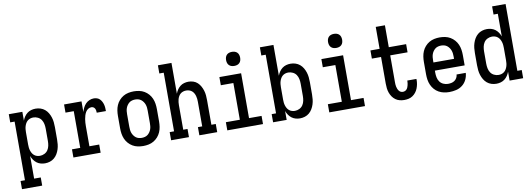

<svg xmlns="http://www.w3.org/2000/svg" viewBox="-68 -1189 5136 1854"><g transform="rotate(-10 2500.0 -262.0)"><path d="M24 215V135H67V-440H24V-520H157V-433Q164 -453 176.5 -471.5Q189 -490 206 -503Q223 -516 244 -522Q265 -528 287 -528Q312 -528 335.5 -520.5Q359 -513 377.5 -497.5Q396 -482 408.5 -461Q421 -440 428.5 -416.5Q436 -393 438.5 -368.5Q441 -344 441 -320V-200Q441 -176 438.5 -151.5Q436 -127 428.5 -103.5Q421 -80 408.5 -59Q396 -38 377.5 -22.5Q359 -7 335.5 0.5Q312 8 287 8Q265 8 244 2Q223 -4 206 -17Q189 -30 176.5 -48.5Q164 -67 157 -87V135H222V215ZM251 -72Q274 -72 295.5 -82.5Q317 -93 329.5 -112Q342 -131 346.5 -154Q351 -177 351 -200V-320Q351 -343 346.5 -366Q342 -389 329.5 -408Q317 -427 295.5 -437.5Q274 -448 251 -448Q236 -448 221.5 -443.5Q207 -439 195.5 -429.5Q184 -420 176.5 -407Q169 -394 164.5 -379.5Q160 -365 158.5 -350Q157 -335 157 -320V-200Q157 -185 158.5 -170Q160 -155 164.5 -140.5Q169 -126 176.5 -113Q184 -100 195.5 -90.5Q207 -81 221.5 -76.5Q236 -72 251 -72Z M566 0V-80H647V-440H566V-520H737V-416Q743 -437 753 -457.5Q763 -478 778.5 -494Q794 -510 815 -519Q836 -528 858 -528Q874 -528 889.5 -523Q905 -518 916.5 -506.5Q928 -495 935.5 -480.5Q943 -466 947 -450.5Q951 -435 952 -419Q953 -403 953 -387H863Q863 -397 861.5 -407.5Q860 -418 855 -427.5Q850 -437 841 -442.5Q832 -448 821 -448Q803 -448 788 -438Q773 -428 764 -412.5Q755 -397 750 -380Q745 -363 742 -346Q739 -329 738 -311Q737 -293 737 -276V-80H833V0Z M1250 8Q1223 8 1196.5 2.5Q1170 -3 1147 -16.5Q1124 -30 1106 -50.5Q1088 -71 1077.5 -95.5Q1067 -120 1063 -146.5Q1059 -173 1059 -200V-320Q1059 -347 1063 -373.5Q1067 -400 1077.5 -424.5Q1088 -449 1106 -469.5Q1124 -490 1147 -503.5Q1170 -517 1196.5 -522.5Q1223 -528 1250 -528Q1277 -528 1303.5 -522.5Q1330 -517 1353 -503.5Q1376 -490 1394 -469.5Q1412 -449 1422.5 -424.5Q1433 -400 1437 -373.5Q1441 -347 1441 -320V-200Q1441 -173 1437 -146.5Q1433 -120 1422.5 -95.5Q1412 -71 1394 -50.5Q1376 -30 1353 -16.5Q1330 -3 1303.5 2.5Q1277 8 1250 8ZM1250 -72Q1265 -72 1280.5 -76Q1296 -80 1308 -89.5Q1320 -99 1329 -112Q1338 -125 1343 -139.5Q1348 -154 1349.5 -169.5Q1351 -185 1351 -200V-320Q1351 -335 1349.5 -350.5Q1348 -366 1343 -380.5Q1338 -395 1329 -408Q1320 -421 1308 -430.5Q1296 -440 1280.5 -444Q1265 -448 1250 -448Q1235 -448 1219.5 -444Q1204 -440 1192 -430.5Q1180 -421 1171 -408Q1162 -395 1157 -380.5Q1152 -366 1150.5 -350.5Q1149 -335 1149 -320V-200Q1149 -185 1150.5 -169.5Q1152 -154 1157 -139.5Q1162 -125 1171 -112Q1180 -99 1192 -89.5Q1204 -80 1219.5 -76Q1235 -72 1250 -72Z M1524 0V-80H1567V-655H1524V-735H1657V-433Q1664 -453 1676 -471Q1688 -489 1705 -502.5Q1722 -516 1743.5 -522Q1765 -528 1786 -528Q1810 -528 1833.5 -520.5Q1857 -513 1874.5 -496.5Q1892 -480 1903.5 -459Q1915 -438 1922 -415Q1929 -392 1931 -368Q1933 -344 1933 -320V-80H1976V0H1801V-80H1843V-320Q1843 -335 1841.5 -350Q1840 -365 1836 -379Q1832 -393 1824.5 -406.5Q1817 -420 1805.5 -429.5Q1794 -439 1779.5 -443.5Q1765 -448 1750 -448Q1735 -448 1720.5 -443.5Q1706 -439 1694.5 -429.5Q1683 -420 1675.5 -406.5Q1668 -393 1664 -379Q1660 -365 1658.5 -350Q1657 -335 1657 -320V-80H1699V0Z M2075 0V-80H2212V-440H2089V-520H2302V-80H2425V0ZM2250 -601Q2236 -601 2222.5 -605Q2209 -609 2199 -619Q2189 -629 2185 -642.5Q2181 -656 2181 -670Q2181 -684 2185 -697.5Q2189 -711 2199 -721Q2209 -731 2222.5 -735Q2236 -739 2250 -739Q2264 -739 2277.5 -735Q2291 -731 2301 -721Q2311 -711 2315 -697.5Q2319 -684 2319 -670Q2319 -656 2315 -642.5Q2311 -629 2301 -619Q2291 -609 2277.5 -605Q2264 -601 2250 -601Z M2787 8Q2765 8 2744 2Q2723 -4 2706 -17Q2689 -30 2676.5 -48.5Q2664 -67 2657 -87V0H2524V-80H2567V-655H2524V-735H2657V-433Q2664 -453 2676.5 -471.5Q2689 -490 2706 -503Q2723 -516 2744 -522Q2765 -528 2787 -528Q2812 -528 2835.5 -520.5Q2859 -513 2877.5 -497.5Q2896 -482 2908.5 -461Q2921 -440 2928.5 -416.5Q2936 -393 2938.5 -368.5Q2941 -344 2941 -320V-200Q2941 -176 2938.5 -151.5Q2936 -127 2928.5 -103.5Q2921 -80 2908.5 -59Q2896 -38 2877.5 -22.5Q2859 -7 2835.5 0.5Q2812 8 2787 8ZM2751 -72Q2774 -72 2795.5 -82.5Q2817 -93 2829.5 -112Q2842 -131 2846.5 -154Q2851 -177 2851 -200V-320Q2851 -343 2846.5 -366Q2842 -389 2829.5 -408Q2817 -427 2795.5 -437.5Q2774 -448 2751 -448Q2736 -448 2721.5 -443.5Q2707 -439 2695.5 -429.5Q2684 -420 2676.5 -407Q2669 -394 2664.5 -379.5Q2660 -365 2658.5 -350Q2657 -335 2657 -320V-200Q2657 -185 2658.5 -170Q2660 -155 2664.5 -140.5Q2669 -126 2676.5 -113Q2684 -100 2695.5 -90.5Q2707 -81 2721.5 -76.5Q2736 -72 2751 -72Z M3075 0V-80H3212V-440H3089V-520H3302V-80H3425V0ZM3250 -601Q3236 -601 3222.5 -605Q3209 -609 3199 -619Q3189 -629 3185 -642.5Q3181 -656 3181 -670Q3181 -684 3185 -697.5Q3189 -711 3199 -721Q3209 -731 3222.5 -735Q3236 -739 3250 -739Q3264 -739 3277.5 -735Q3291 -731 3301 -721Q3311 -711 3315 -697.5Q3319 -684 3319 -670Q3319 -656 3315 -642.5Q3311 -629 3301 -619Q3291 -609 3277.5 -605Q3264 -601 3250 -601Z M3810 8Q3787 8 3765 2.5Q3743 -3 3724.5 -16.5Q3706 -30 3693 -49Q3680 -68 3672.5 -89.5Q3665 -111 3662.5 -133.5Q3660 -156 3660 -178V-440H3570V-520H3660V-735H3750V-520H3920V-440H3750V-178Q3750 -167 3750.5 -155.5Q3751 -144 3753.5 -133Q3756 -122 3760 -111.5Q3764 -101 3771 -91.5Q3778 -82 3788 -77Q3798 -72 3810 -72Q3820 -72 3830 -76Q3840 -80 3847 -88Q3854 -96 3858 -105.5Q3862 -115 3864.5 -125.5Q3867 -136 3868.5 -146Q3870 -156 3870 -167V-172H3959Q3959 -170 3959.5 -167.5Q3960 -165 3960 -162Q3960 -141 3956 -120Q3952 -99 3944 -79Q3936 -59 3922.5 -42Q3909 -25 3891 -13Q3873 -1 3852 3.5Q3831 8 3810 8Z M4252 8Q4225 8 4198.5 2.5Q4172 -3 4148.5 -16Q4125 -29 4107 -49.5Q4089 -70 4078 -95Q4067 -120 4063 -146.5Q4059 -173 4059 -200V-320Q4059 -347 4063 -373.5Q4067 -400 4077.5 -424.5Q4088 -449 4106 -469.5Q4124 -490 4147 -503.5Q4170 -517 4196.5 -522.5Q4223 -528 4250 -528Q4277 -528 4303.5 -522.5Q4330 -517 4353 -503.5Q4376 -490 4394 -469.5Q4412 -449 4422.5 -424.5Q4433 -400 4437 -373.5Q4441 -347 4441 -320V-220H4149V-200Q4149 -177 4153.5 -153.5Q4158 -130 4171.5 -111Q4185 -92 4207 -82Q4229 -72 4252 -72Q4269 -72 4286 -75.5Q4303 -79 4317 -89Q4331 -99 4339.5 -114.5Q4348 -130 4349 -147H4439Q4437 -113 4422 -81.5Q4407 -50 4380 -29Q4353 -8 4319.5 0Q4286 8 4252 8ZM4149 -300H4351V-320Q4351 -335 4349.5 -350.5Q4348 -366 4343 -380.5Q4338 -395 4329 -408Q4320 -421 4308 -430.5Q4296 -440 4280.5 -444Q4265 -448 4250 -448Q4235 -448 4219.5 -444Q4204 -440 4192 -430.5Q4180 -421 4171 -408Q4162 -395 4157 -380.5Q4152 -366 4150.5 -350.5Q4149 -335 4149 -320Z M4713 8Q4688 8 4664.5 0.5Q4641 -7 4622.5 -22.5Q4604 -38 4591.5 -59Q4579 -80 4571.5 -103.5Q4564 -127 4561.5 -151.5Q4559 -176 4559 -200V-320Q4559 -344 4561.5 -368.5Q4564 -393 4571.5 -416.5Q4579 -440 4591.5 -461Q4604 -482 4622.5 -497.5Q4641 -513 4664.5 -520.5Q4688 -528 4713 -528Q4735 -528 4756 -522Q4777 -516 4794 -503Q4811 -490 4823.5 -471.5Q4836 -453 4843 -433V-655H4801V-735H4933V-80H4976V0H4843V-87Q4836 -67 4823.5 -48.5Q4811 -30 4794 -17Q4777 -4 4756 2Q4735 8 4713 8ZM4749 -72Q4764 -72 4778.5 -76.5Q4793 -81 4804.5 -90.5Q4816 -100 4823.5 -113Q4831 -126 4835.5 -140.5Q4840 -155 4841.5 -170Q4843 -185 4843 -200V-320Q4843 -335 4841.5 -350Q4840 -365 4835.5 -379.5Q4831 -394 4823.5 -407Q4816 -420 4804.5 -429.5Q4793 -439 4778.5 -443.5Q4764 -448 4749 -448Q4726 -448 4704.5 -437.5Q4683 -427 4670.5 -408Q4658 -389 4653.5 -366Q4649 -343 4649 -320V-200Q4649 -177 4653.5 -154Q4658 -131 4670.5 -112Q4683 -93 4704.5 -82.5Q4726 -72 4749 -72Z"/></g></svg>

Font: Iosevka Curly Slab Medium
Style: Regular
Weight: 500
Monospace: yes
Designer: Belleve Invis
Foundry: Belleve Invis
Version: Version 22.1.2; ttfautohint (v1.8.4)